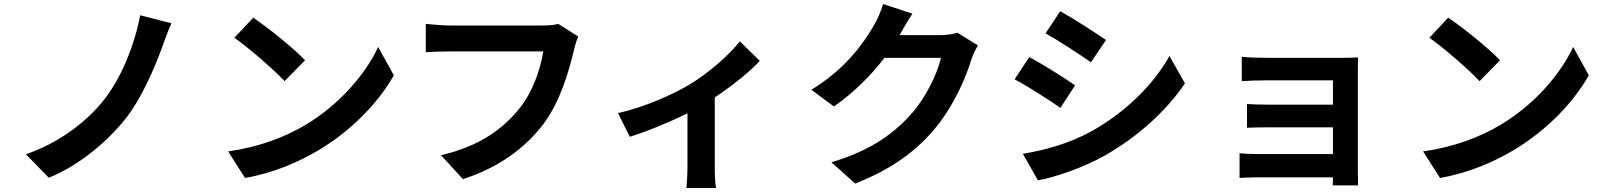

<svg xmlns="http://www.w3.org/2000/svg" viewBox="-20 -848 7990 956"><path d="M834 -732 678 -772C651 -629 585 -456 489 -340C400 -232 265 -133 109 -80L223 37C377 -25 517 -147 602 -253C683 -354 748 -505 790 -620C802 -652 816 -696 834 -732Z M1241 -760 1147 -660C1220 -609 1345 -500 1397 -444L1499 -548C1441 -609 1311 -713 1241 -760ZM1116 -94 1200 38C1341 14 1470 -42 1571 -103C1732 -200 1865 -338 1941 -473L1863 -614C1800 -479 1670 -326 1499 -225C1402 -167 1272 -116 1116 -94Z M2859 -666 2760 -729C2734 -722 2702 -721 2682 -721C2626 -721 2294 -721 2220 -721C2187 -721 2130 -726 2100 -729V-588C2126 -590 2174 -592 2219 -592C2294 -592 2625 -592 2685 -592C2672 -507 2634 -393 2568 -310C2487 -209 2374 -122 2176 -75L2285 44C2463 -13 2596 -112 2687 -232C2770 -343 2814 -498 2837 -596C2842 -617 2850 -646 2859 -666Z M3057 -285 3116 -167C3203 -194 3315 -240 3403 -284V-20C3403 15 3400 68 3398 88H3546C3540 68 3539 15 3539 -20V-363C3628 -422 3716 -493 3763 -545L3664 -642C3613 -577 3512 -487 3415 -428C3336 -380 3187 -313 3057 -285Z M4523 -780 4377 -828C4368 -794 4347 -748 4332 -723C4282 -637 4195 -508 4020 -401L4132 -318C4230 -385 4317 -473 4384 -560H4665C4649 -485 4591 -365 4523 -287C4436 -188 4324 -101 4120 -40L4238 66C4426 -8 4547 -100 4642 -216C4732 -328 4789 -461 4816 -550C4824 -575 4838 -603 4849 -622L4747 -685C4724 -678 4691 -673 4660 -673H4459L4462 -678C4474 -700 4500 -745 4523 -780Z M5259 -792 5186 -682C5252 -645 5356 -577 5412 -538L5487 -649C5434 -685 5325 -756 5259 -792ZM5073 -82 5148 50C5237 34 5380 -16 5482 -74C5646 -168 5787 -295 5880 -433L5803 -569C5723 -426 5584 -289 5414 -194C5305 -134 5185 -101 5073 -82ZM5105 -564 5032 -453C5099 -418 5203 -350 5260 -311L5333 -423C5282 -459 5172 -528 5105 -564Z M6152 -85V38C6169 37 6210 35 6238 35H6617L6616 75H6742C6742 57 6741 23 6741 7C6741 -73 6741 -454 6741 -495C6741 -516 6741 -549 6742 -562C6726 -561 6689 -560 6665 -560C6583 -560 6368 -560 6287 -560C6250 -560 6189 -562 6163 -565V-444C6187 -446 6250 -448 6287 -448C6368 -448 6578 -448 6617 -448V-327H6298C6260 -327 6215 -328 6189 -330V-212C6212 -213 6260 -214 6298 -214H6617V-81H6239C6203 -81 6169 -83 6152 -85Z M7191 -760 7097 -660C7170 -609 7295 -500 7347 -444L7449 -548C7391 -609 7261 -713 7191 -760ZM7066 -94 7150 38C7291 14 7420 -42 7521 -103C7682 -200 7815 -338 7891 -473L7813 -614C7750 -479 7620 -326 7449 -225C7352 -167 7222 -116 7066 -94Z"/></svg>

Font: Source Han Sans KR
Style: Bold
Weight: 700
Designer: Ryoko NISHIZUKA 西塚涼子 (kana, bopomofo & ideographs); Paul D. Hunt (Latin, Greek & Cyrillic); Sandoll Communications 산돌커뮤니
Foundry: Adobe
Version: Version 2.004;hotconv 1.0.118;makeotfexe 2.5.65603